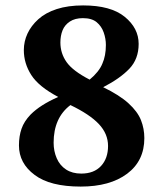

<svg xmlns="http://www.w3.org/2000/svg" viewBox="-20 -689 603 709"><path d="M278 0Q165 0 108 -43Q50 -86 50 -152Q50 -186 59.5 -213.5Q69 -241 93 -266Q111 -284 136 -300Q161 -316 195 -331Q123 -369 95.5 -412Q68 -455 68 -504Q68 -536 81.5 -565Q95 -594 121.5 -618Q148 -642 189.5 -655.5Q231 -669 287 -669Q389 -669 440.5 -627Q492 -585 492 -527Q492 -471 457.5 -435Q423 -399 361 -367Q421 -338 454.5 -307.5Q488 -277 500.5 -245.5Q513 -214 513 -179Q513 -95 449.5 -47.5Q386 0 278 0ZM280 -48Q327 -48 353 -76Q379 -104 379 -150Q379 -195 345 -231Q311 -267 240 -301Q178 -254 178 -162Q178 -131 189.5 -104.5Q201 -78 224 -63Q247 -48 280 -48ZM311 -395Q328 -409 340 -424Q352 -439 358 -454Q371 -483 371 -523Q371 -546 363 -569Q355 -592 337 -607Q319 -622 286 -622Q257 -622 238 -609.5Q219 -597 211 -577Q203 -557 203 -532Q203 -492 226 -459.5Q249 -427 311 -395Z"/></svg>

Font: Noto Nastaliq Urdu Medium
Style: Regular
Weight: 500
Designer: Monotype Design Team (Patrick Giasson: type design, Kamal Mansour: OpenType code, Glenda Bellarosa). Updated by Simon Co
Foundry: Monotype Imaging Inc., Simon Cozens
Version: Version 3.007